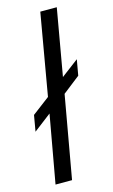

<svg xmlns="http://www.w3.org/2000/svg" viewBox="-114 -767 476 812"><g transform="rotate(-15 124.0 -361.5)"><path d="M23.9 0 77.1 -296.9 0 -237.8 12.2 -308.1 88.9 -366.2 150.9 -723.1H223.1L171.9 -431.2L248 -488.8L235.8 -419.9L160.2 -360.8L96.2 0Z"/></g></svg>

Font: Archivo Light
Style: Italic
Weight: 300
Italic angle: -10°
Designer: Hector Gatti
Foundry: Omnibus-Type
Version: Version 2.001